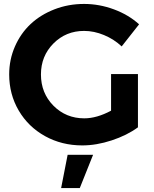

<svg xmlns="http://www.w3.org/2000/svg" viewBox="-20 -731 785 980"><path d="M546.9 -166V-353H684.1V-81.1Q627.9 -40 550 -14.4Q472.2 11.2 399.9 11.2Q295.4 11.2 210 -36.1Q124.5 -83.5 75.7 -166.5Q26.9 -249.5 26.9 -351.1Q26.9 -426.8 56.2 -493.7Q85.4 -560.5 136.2 -608.2Q187 -655.8 257.8 -683.3Q328.6 -710.9 409.2 -710.9Q486.8 -710.9 561.8 -683.1Q636.7 -655.3 689.9 -606.9L601.1 -494.1Q562 -530.8 511 -552Q460 -573.2 409.2 -573.2Q316.4 -573.2 252.7 -509Q189 -444.8 189 -351.1Q189 -255.9 252.9 -191.4Q316.9 -127 410.2 -127Q473.6 -127 546.9 -166ZM292 229 325.2 59.1H455.1L387.2 229Z"/></svg>

Font: Montserrat arm SemiBold
Style: Regular
Weight: 600
Designer: Julieta Ulanovsky
Foundry: Julieta Ulanovsky
Version: Version 6.000;PS 006.000;hotconv 1.0.88;makeotf.lib2.5.64775